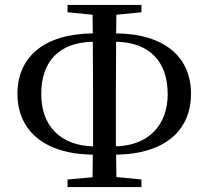

<svg xmlns="http://www.w3.org/2000/svg" viewBox="-20 -762 850 782"><path d="M255 0H556V-31L454 -41L453 -132C659 -135 758 -237 758 -380C758 -525 656 -624 453 -626L454 -702L556 -712V-742H255V-712L357 -702L358 -626C156 -624 51 -527 51 -380C51 -237 152 -135 358 -132L357 -40L255 -31ZM359 -166C225 -169 148 -251 148 -378C148 -513 221 -589 358 -592L359 -395V-342ZM453 -592C588 -589 663 -513 663 -378C663 -252 584 -169 452 -166V-342V-396Z"/></svg>

Font: Source Han Serif CN Medium
Style: Regular
Weight: 500
Designer: Ryoko NISHIZUKA 西塚涼子 (kana & ideographs); Frank Grießhammer (Latin, Greek & Cyrillic); Wenlong ZHANG 张文龙 (bopomofo); San
Foundry: Adobe
Version: Version 2.002;hotconv 1.1.0;makeotfexe 2.6.0